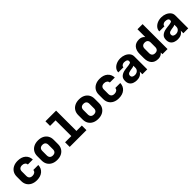

<svg xmlns="http://www.w3.org/2000/svg" viewBox="413 -2347 3974 3974"><g transform="rotate(-45 2400.0 -360.0)"><path d="M303 10Q230 10 175 -17.5Q120 -45 90 -94.5Q60 -144 60 -210V-340Q60 -407 90 -456Q120 -505 175 -532.5Q230 -560 303 -560Q412 -560 477 -505Q542 -450 546 -355H400Q397 -390 370.5 -410Q344 -430 303 -430Q258 -430 234 -407Q210 -384 210 -340V-210Q210 -167 234 -143.5Q258 -120 303 -120Q344 -120 370.5 -139.5Q397 -159 400 -195H546Q542 -100 477 -45Q412 10 303 10Z M900 10Q827 10 773 -17.5Q719 -45 689.5 -94.5Q660 -144 660 -210V-340Q660 -406 689.5 -455.5Q719 -505 773 -532.5Q827 -560 900 -560Q974 -560 1027.5 -532.5Q1081 -505 1110.5 -455.5Q1140 -406 1140 -340V-210Q1140 -144 1110.5 -94.5Q1081 -45 1027.5 -17.5Q974 10 900 10ZM900 -120Q944 -120 967 -143.5Q990 -167 990 -210V-340Q990 -384 967 -407Q944 -430 900 -430Q857 -430 833.5 -407Q810 -384 810 -340V-210Q810 -167 833.5 -143.5Q857 -120 900 -120Z M1270 0V-135H1452V-595H1290V-730H1602V-135H1760V0Z M2100 10Q2027 10 1973 -17.5Q1919 -45 1889.5 -94.5Q1860 -144 1860 -210V-340Q1860 -406 1889.5 -455.5Q1919 -505 1973 -532.5Q2027 -560 2100 -560Q2174 -560 2227.5 -532.5Q2281 -505 2310.5 -455.5Q2340 -406 2340 -340V-210Q2340 -144 2310.5 -94.5Q2281 -45 2227.5 -17.5Q2174 10 2100 10ZM2100 -120Q2144 -120 2167 -143.5Q2190 -167 2190 -210V-340Q2190 -384 2167 -407Q2144 -430 2100 -430Q2057 -430 2033.5 -407Q2010 -384 2010 -340V-210Q2010 -167 2033.5 -143.5Q2057 -120 2100 -120Z M2703 10Q2630 10 2575 -17.5Q2520 -45 2490 -94.5Q2460 -144 2460 -210V-340Q2460 -407 2490 -456Q2520 -505 2575 -532.5Q2630 -560 2703 -560Q2812 -560 2877 -505Q2942 -450 2946 -355H2800Q2797 -390 2770.5 -410Q2744 -430 2703 -430Q2658 -430 2634 -407Q2610 -384 2610 -340V-210Q2610 -167 2634 -143.5Q2658 -120 2703 -120Q2744 -120 2770.5 -139.5Q2797 -159 2800 -195H2946Q2942 -100 2877 -45Q2812 10 2703 10Z M3231 10Q3181 10 3138.5 -6.5Q3096 -23 3070.5 -59.5Q3045 -96 3045 -155Q3045 -223 3080 -258.5Q3115 -294 3176 -311Q3204 -317 3222.5 -320Q3241 -323 3256 -324.5Q3271 -326 3288.5 -328Q3306 -330 3333 -334Q3355 -338 3375 -345Q3395 -352 3395 -374V-376V-391Q3395 -411 3381 -422Q3367 -433 3346 -438Q3325 -443 3303 -443Q3273 -443 3247.5 -425.5Q3222 -408 3222 -379H3072Q3072 -429 3102.5 -469Q3133 -509 3186.5 -533Q3240 -557 3307 -557Q3365 -557 3418 -535.5Q3471 -514 3505.5 -474Q3540 -434 3540 -376V0H3397V-77Q3345 10 3231 10ZM3275 -96Q3326 -96 3358 -124.5Q3390 -153 3390 -199V-256Q3369 -245 3342.5 -240Q3316 -235 3288.5 -231.5Q3261 -228 3236 -219Q3194 -203 3194 -160Q3194 -127 3218 -111.5Q3242 -96 3275 -96Z M4134 0H3984V-48Q3961 -20 3929 -5Q3897 10 3858 10Q3755 10 3704.5 -50.5Q3654 -111 3654 -210V-340Q3654 -439 3704.5 -499.5Q3755 -560 3858 -560Q3897 -560 3929 -545Q3961 -530 3984 -502V-730H4134ZM3894 -430Q3851 -430 3827.5 -407Q3804 -384 3804 -340V-210Q3804 -167 3827.5 -143.5Q3851 -120 3894 -120Q3938 -120 3961 -143.5Q3984 -167 3984 -210V-340Q3984 -384 3961 -407Q3938 -430 3894 -430Z M4431 10Q4381 10 4338.5 -6.5Q4296 -23 4270.5 -59.5Q4245 -96 4245 -155Q4245 -223 4280 -258.5Q4315 -294 4376 -311Q4404 -317 4422.5 -320Q4441 -323 4456 -324.5Q4471 -326 4488.5 -328Q4506 -330 4533 -334Q4555 -338 4575 -345Q4595 -352 4595 -374V-376V-391Q4595 -411 4581 -422Q4567 -433 4546 -438Q4525 -443 4503 -443Q4473 -443 4447.5 -425.5Q4422 -408 4422 -379H4272Q4272 -429 4302.5 -469Q4333 -509 4386.5 -533Q4440 -557 4507 -557Q4565 -557 4618 -535.5Q4671 -514 4705.5 -474Q4740 -434 4740 -376V0H4597V-77Q4545 10 4431 10ZM4475 -96Q4526 -96 4558 -124.5Q4590 -153 4590 -199V-256Q4569 -245 4542.5 -240Q4516 -235 4488.5 -231.5Q4461 -228 4436 -219Q4394 -203 4394 -160Q4394 -127 4418 -111.5Q4442 -96 4475 -96Z"/></g></svg>

Font: Tiny ExtraBold
Style: Regular
Weight: 800
Designer: Philipp Nurullin, Konstantin Bulenkov
Foundry: JetBrains
Version: Version 2.251; ttfautohint (v1.8.4.7-5d5b)